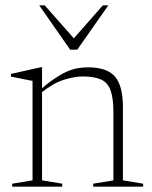

<svg xmlns="http://www.w3.org/2000/svg" viewBox="-20 -697 567 717"><path d="M137 -363.5V-23.5L212.5 -11V0H25.5V-11L101.5 -23.5V-395Q93.5 -396.5 74.2 -400.2Q55 -404 21 -411V-421L133 -446H137ZM328 -11 403.5 -23.5V-277.5Q403.5 -329.5 393.2 -358.8Q383 -388 357.8 -399.8Q332.5 -411.5 288.5 -411.5Q258.5 -411.5 218 -398.8Q177.5 -386 134 -350.5L122 -355Q156.5 -385 183 -403Q209.5 -421 231 -430.2Q252.5 -439.5 271.2 -442.5Q290 -445.5 309 -445.5Q380 -445.5 409.5 -410.8Q439 -376 439 -298V-23.5L514.5 -11V0H328ZM267.5 -540.5H244L364 -677H384.5L268.5 -511.5H242L126.5 -677H147Z"/></svg>

Font: Newsreader 24pt ExtraLight
Style: Regular
Weight: 250
Designer: Hugues Gentile
Foundry: Production Type
Version: Version 1.003